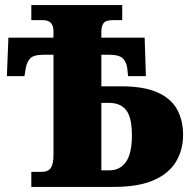

<svg xmlns="http://www.w3.org/2000/svg" viewBox="-20 -734 746 754"><path d="M103 0V-59H143Q169 -59 179.5 -74.5Q190 -90 190 -125V-519H151Q112 -519 98.5 -504.5Q85 -490 81 -465L76 -435H7L13 -586H190V-612Q190 -655 148 -655H103V-714H460V-655H425Q395 -655 386.5 -643Q378 -631 378 -608V-586H548L553 -435H483L480 -464Q477 -490 462.5 -504.5Q448 -519 410 -519H378V-395H456Q544 -395 597.5 -371.5Q651 -348 675 -305Q699 -262 699 -204Q699 -146 671.5 -99.5Q644 -53 584 -26.5Q524 0 427 0ZM409 -65Q451 -65 474.5 -98Q498 -131 498 -202Q498 -273 475.5 -301.5Q453 -330 408 -330H378V-65Z"/></svg>

Font: Noto Serif SemiCondensed Black
Style: Regular
Weight: 900
Width: 4
Designer: Monotype Design Team
Foundry: Monotype Imaging Inc.
Version: Version 2.014; ttfautohint (v1.8.4.7-5d5b)